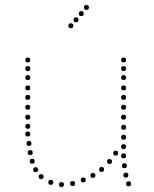

<svg xmlns="http://www.w3.org/2000/svg" viewBox="-20 -752 620 775"><path d="M266 -638Q256 -638 256 -648Q256 -658 266 -658Q276 -658 276 -648Q276 -638 266 -638ZM287 -662Q277 -662 277 -672Q277 -682 287 -682Q297 -682 297 -672Q297 -662 287 -662ZM308 -687Q298 -687 298 -697Q298 -707 308 -707Q318 -707 318 -697Q318 -687 308 -687ZM329 -712Q319 -712 319 -722Q319 -732 329 -732Q339 -732 339 -722Q339 -712 329 -712ZM479 -289Q489 -289 489 -279Q489 -269 479 -269Q469 -269 469 -279Q469 -289 479 -289ZM479 -329Q489 -329 489 -319Q489 -309 479 -309Q469 -309 469 -319Q469 -329 479 -329ZM479 -369Q489 -369 489 -359Q489 -349 479 -349Q469 -349 469 -359Q469 -369 479 -369ZM479 -407Q489 -407 489 -397Q489 -387 479 -387Q469 -387 469 -397Q469 -407 479 -407ZM479 -449Q489 -449 489 -439Q489 -429 479 -429Q469 -429 469 -439Q469 -449 479 -449ZM479 -485Q489 -485 489 -475Q489 -465 479 -465Q469 -465 469 -475Q469 -485 479 -485ZM479 -520Q489 -520 489 -510Q489 -500 479 -500Q469 -500 469 -510Q469 -520 479 -520ZM499 -20Q509 -20 509 -10Q509 0 499 0Q489 0 489 -10Q489 -20 499 -20ZM479 -133Q489 -133 489 -123Q489 -113 479 -113Q469 -113 469 -123Q469 -133 479 -133ZM479 -170Q489 -170 489 -160Q489 -150 479 -150Q469 -150 469 -160Q469 -170 479 -170ZM479 -208Q489 -208 489 -198Q489 -188 479 -188Q469 -188 469 -198Q469 -208 479 -208ZM479 -248Q489 -248 489 -238Q489 -228 479 -228Q469 -228 469 -238Q469 -248 479 -248ZM482 -93Q492 -93 492 -83Q492 -73 482 -73Q472 -73 472 -83Q472 -93 482 -93ZM488 -55Q498 -55 498 -45Q498 -35 488 -35Q478 -35 478 -45Q478 -55 488 -55ZM92 -289Q102 -289 102 -279Q102 -269 92 -269Q82 -269 82 -279Q82 -289 92 -289ZM92 -329Q102 -329 102 -319Q102 -309 92 -309Q82 -309 82 -319Q82 -329 92 -329ZM92 -369Q102 -369 102 -359Q102 -349 92 -349Q82 -349 82 -359Q82 -369 92 -369ZM92 -407Q102 -407 102 -397Q102 -387 92 -387Q82 -387 82 -397Q82 -407 92 -407ZM92 -449Q102 -449 102 -439Q102 -429 92 -429Q82 -429 82 -439Q82 -449 92 -449ZM92 -485Q102 -485 102 -475Q102 -465 92 -465Q82 -465 82 -475Q82 -485 92 -485ZM92 -520Q102 -520 102 -510Q102 -500 92 -500Q82 -500 82 -510Q82 -520 92 -520ZM273 -21Q283 -21 283 -11Q283 -1 273 -1Q263 -1 263 -11Q263 -21 273 -21ZM228 -17Q238 -17 238 -7Q238 3 228 3Q218 3 218 -7Q218 -17 228 -17ZM185 -26Q195 -26 195 -16Q195 -6 185 -6Q175 -6 175 -16Q175 -26 185 -26ZM146 -49Q156 -49 156 -39Q156 -29 146 -29Q136 -29 136 -39Q136 -49 146 -49ZM124 -77Q134 -77 134 -67Q134 -57 124 -57Q114 -57 114 -67Q114 -77 124 -77ZM102 -146Q112 -146 112 -136Q112 -126 102 -126Q92 -126 92 -136Q92 -146 102 -146ZM97 -183Q107 -183 107 -173Q107 -163 97 -163Q87 -163 87 -173Q87 -183 97 -183ZM110 -111Q120 -111 120 -101Q120 -91 110 -91Q100 -91 100 -101Q100 -111 110 -111ZM92 -221Q102 -221 102 -211Q102 -201 92 -201Q82 -201 82 -211Q82 -221 92 -221ZM316 -36Q326 -36 326 -26Q326 -16 316 -16Q306 -16 306 -26Q306 -36 316 -36ZM92 -252Q102 -252 102 -242Q102 -232 92 -232Q82 -232 82 -242Q82 -252 92 -252ZM355 -54Q365 -54 365 -44Q365 -34 355 -34Q345 -34 345 -44Q345 -54 355 -54ZM390 -78Q400 -78 400 -68Q400 -58 390 -58Q380 -58 380 -68Q380 -78 390 -78ZM422 -110Q432 -110 432 -100Q432 -90 422 -90Q412 -90 412 -100Q412 -110 422 -110ZM447 -144Q457 -144 457 -134Q457 -124 447 -124Q437 -124 437 -134Q437 -144 447 -144Z"/></svg>

Font: Raleway Dots
Style: Regular
Weight: 400
Designer: Matt McInerney, Pablo Impallari, Rodrigo Fuenzalida, Brenda Gallo
Foundry: Matt McInerney, Pablo Impallari, Rodrigo Fuenzalida, Brenda Gallo
Version: Version 1.000